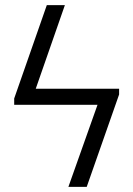

<svg xmlns="http://www.w3.org/2000/svg" viewBox="-20 -727 518 747"><path d="M443.4 -359.4 317.4 0H246.1L359.4 -319.3H35.2V-343.8L162.1 -707H232.4L119.1 -381.8H443.4Z"/></svg>

Font: Pretendard GOV Light
Style: Regular
Weight: 300
Designer: Base glyphs from Inter by Rasmus Andersson; Hangeul glyphs from Noto Sans CJK(Source Han Sans) by Jang Soo-young and Kan
Foundry: Kil Hyung-jin
Version: Version 1.309